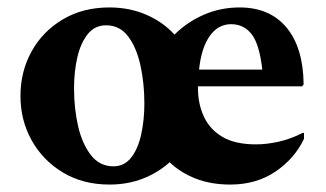

<svg xmlns="http://www.w3.org/2000/svg" viewBox="-20 -486 875 516"><path d="M274 10Q203 10 149 -22.5Q95 -55 65 -109Q35 -163 35 -228Q35 -294 65 -348Q95 -402 149 -434Q203 -466 274 -466Q328 -466 373 -446.5Q418 -427 449 -393Q483 -427 528 -446.5Q573 -466 624 -466Q705 -466 750 -412Q795 -358 796 -259L792 -254H512V-249Q512 -207 528 -172.5Q544 -138 578 -118Q612 -98 668 -98Q696 -98 728 -105Q760 -112 794 -129H797V-113Q772 -60 720.5 -25Q669 10 599 10Q547 10 506 -6Q465 -22 436 -50Q405 -22 364 -6Q323 10 274 10ZM601 -421Q566 -421 543.5 -389Q521 -357 515 -299H685Q677 -368 656 -394.5Q635 -421 601 -421ZM285 -39Q314 -39 332.5 -62.5Q351 -86 359.5 -125Q368 -164 368 -208Q368 -262 357.5 -310Q347 -358 324.5 -388Q302 -418 265 -418Q235 -418 216 -394.5Q197 -371 188 -332.5Q179 -294 179 -249Q179 -194 190 -146.5Q201 -99 224.5 -69Q248 -39 285 -39Z"/></svg>

Font: Spectral
Style: Bold
Weight: 700
Designer: Jean-Baptiste Levee
Foundry: Production Type
Version: Version 2.001